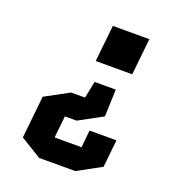

<svg xmlns="http://www.w3.org/2000/svg" viewBox="-133 -605 855 939"><g transform="rotate(20 295.0 -135.0)"><path d="M286 -124 304 -212H414L409 -71L286 -4H225L213 110H353L362 20H502L487 163L364 230H176L67 163L90 -57L214 -124ZM484 -500 464 -310H274L294 -500Z"/></g></svg>

Font: Quantico
Style: Bold Italic
Weight: 700
Italic angle: -12°
Designer: Matt Desmond
Foundry: MADtype
Version: Version 2.002